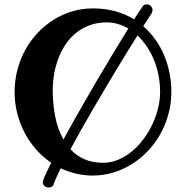

<svg xmlns="http://www.w3.org/2000/svg" viewBox="-20 -762 838 866"><path d="M199.2 84Q189.9 84 181.4 77.4Q172.9 70.8 172.9 60.1Q172.9 57.6 173.3 55.4Q173.8 53.2 174.8 50.8Q180.2 35.6 189.5 15.9Q198.7 -3.9 210.9 -27.8Q173.8 -53.2 143.3 -87.4Q112.8 -121.6 91.3 -162.6Q69.8 -203.6 57.9 -250.2Q45.9 -296.9 45.9 -347.2Q45.9 -398.9 58.6 -447.3Q71.3 -495.6 94.2 -537.4Q117.2 -579.1 149.7 -613.5Q182.1 -647.9 221.2 -672.6Q260.3 -697.3 305.4 -710.7Q350.6 -724.1 398.9 -724.1Q454.1 -724.1 500.5 -711.2Q546.9 -698.2 585 -674.8Q595.7 -692.4 605 -706.3Q614.3 -720.2 622.1 -731Q627.4 -742.2 642.1 -742.2Q654.3 -742.2 661.1 -733.9Q668 -725.6 668 -715.8Q668 -711.9 666 -707.5Q664.1 -703.1 664.1 -702.1L626 -644Q657.2 -616.7 681.2 -583Q705.1 -549.3 720.9 -511Q736.8 -472.7 744.9 -431.2Q752.9 -389.6 752.9 -347.2Q752.9 -295.9 740 -248.3Q727.1 -200.7 703.9 -158.7Q680.7 -116.7 647.9 -82Q615.2 -47.4 575.9 -22.5Q536.6 2.4 491.7 16.1Q446.8 29.8 398.9 29.8Q359.9 29.8 323.5 21.2Q287.1 12.7 253.9 -2.9Q243.7 17.6 235.6 35.2Q227.5 52.7 222.2 66.9Q222.2 75.2 214.4 79.6Q206.5 84 199.2 84ZM702.1 -347.2Q702.1 -386.7 694.8 -423.3Q687.5 -460 674.1 -492.4Q660.6 -524.9 641.8 -552.7Q623 -580.6 600.1 -602.1Q578.1 -566.9 553 -526.4Q527.8 -485.8 501.5 -441.9Q475.1 -397.9 448 -352.3Q420.9 -306.6 394.5 -261.2Q368.2 -215.8 343.5 -172.1Q318.8 -128.4 297.9 -88.9Q324.2 -60.1 360.6 -43.9Q397 -27.8 445.8 -27.8Q480.5 -27.8 512.9 -41.5Q545.4 -55.2 574 -78.4Q602.5 -101.6 626.2 -133.1Q649.9 -164.6 666.7 -200Q683.6 -235.4 692.9 -273.2Q702.1 -311 702.1 -347.2ZM217.8 -355Q217.8 -295.4 228.8 -237.5Q239.7 -179.7 266.1 -132.8Q298.8 -192.9 337.2 -260.3Q375.5 -327.6 414.6 -394.3Q453.6 -460.9 491 -522.7Q528.3 -584.5 559.1 -633.8Q536.1 -646.5 512 -653.8Q487.8 -661.1 462.9 -661.1Q419.9 -661.1 385.3 -648.4Q350.6 -635.7 323.5 -614Q296.4 -592.3 276.4 -562.5Q256.3 -532.7 243.4 -498.8Q230.5 -464.8 224.1 -428Q217.8 -391.1 217.8 -355Z"/></svg>

Font: Ribeye
Style: Regular
Weight: 400
Designer: Astigmatic (AOETI)
Foundry: Astigmatic (AOETI)
Version: Version 1.000